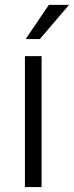

<svg xmlns="http://www.w3.org/2000/svg" viewBox="-20 -755 299 775"><path d="M147.9 0H80.6V-528.3H147.9ZM177.2 -735.4H258.8L140.6 -597.2H83.5Z"/></svg>

Font: Heebo Light
Style: Regular
Weight: 300
Designer: Oded Ezer
Foundry: Ezer Type House
Version: Version 3.100